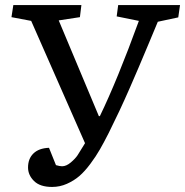

<svg xmlns="http://www.w3.org/2000/svg" viewBox="-20 -720 725 752"><path d="M367.2 -265.1H371.1Q439.5 -406.2 523.9 -638.2L437 -655.8L442.9 -700.2H685.1L678.2 -651.9L598.1 -634.8Q586.4 -606.4 561.5 -547.1Q536.6 -487.8 522.9 -455.6Q509.3 -423.3 488.3 -375.5Q467.3 -327.6 447.3 -284.9Q427.2 -242.2 405.8 -199.2Q386.7 -161.6 371.3 -134.8Q356 -107.9 334 -78.4Q312 -48.8 290.8 -30.5Q269.5 -12.2 241.9 0Q214.4 12.2 184.1 12.2Q136.7 12.2 113.3 -11Q89.8 -34.2 89.8 -64Q89.8 -98.6 111.1 -119.1Q132.3 -139.6 171.9 -141.1L199.2 -73.2Q214.4 -68.8 223.1 -68.8Q239.7 -68.8 257.3 -83.7Q274.9 -98.6 283.7 -111.8Q292.5 -125 309.1 -152.8Q311.5 -157.2 313 -159.2L102.1 -638.2L24.9 -652.8L32.2 -700.2H298.8L293 -652.8L210 -640.1Z"/></svg>

Font: Literata Book Medium
Style: Italic
Weight: 500
Italic angle: -3°
Designer: Latin by Veronika Burian and Jose Scaglione. Greek by Irene Vlachou. Cyrillic by Vera Evstafieva
Foundry: TypeTogether
Version: Version 1.003;PS 001.003;hotconv 1.0.88;makeotf.lib2.5.64775